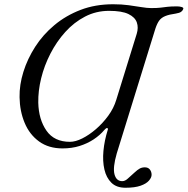

<svg xmlns="http://www.w3.org/2000/svg" viewBox="-20 -683 882 903"><path d="M570 200Q528 200 504 176.5Q480 153 471 114Q462 75 466.5 26.5Q471 -22 487 -73Q489 -78 485 -80.5Q481 -83 471 -72Q450 -47 420.5 -27.5Q391 -8 354.5 3.5Q318 15 274 15Q209 15 164 -17.5Q119 -50 96 -105Q73 -160 72 -226Q71 -284 90 -345Q109 -406 145.5 -463Q182 -520 236 -565Q290 -610 359 -636.5Q428 -663 512 -663Q552 -663 585 -658.5Q618 -654 645 -649.5Q672 -645 691 -645Q719 -645 735 -647Q751 -649 767.5 -651Q784 -653 812 -653Q825 -653 834.5 -650Q844 -647 842 -641Q840 -634 832.5 -628Q825 -622 806 -619Q776 -615 757.5 -607.5Q739 -600 729 -586.5Q719 -573 711 -549L529 39Q510 105 518.5 137Q527 169 555 169Q568 169 581 157Q594 145 612 129Q627 115 637.5 109.5Q648 104 661 104Q677 104 685 114.5Q693 125 693 139Q693 152 680.5 166.5Q668 181 641 190.5Q614 200 570 200ZM309 -16Q335 -16 367 -32Q399 -48 431 -75.5Q463 -103 489 -138.5Q515 -174 527 -214L623 -524Q632 -553 623.5 -577.5Q615 -602 584 -617Q553 -632 493 -632Q432 -632 380 -605Q328 -578 287 -532.5Q246 -487 217 -430.5Q188 -374 173.5 -314.5Q159 -255 160 -200Q162 -121 198.5 -68.5Q235 -16 309 -16Z"/></svg>

Font: EB Garamond
Style: Italic
Weight: 400
Italic angle: -17.2°
Designer: Georg Duffner and Octavio Pardo
Foundry: Georg Duffner
Version: Version 1.001